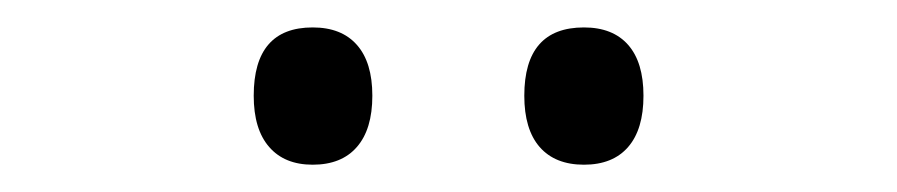

<svg xmlns="http://www.w3.org/2000/svg" viewBox="-20 -751 654 140"><path d="M362.3 -681.2Q362.3 -731 405.8 -731Q426.8 -731 438 -718.3Q449.2 -705.6 449.2 -681.2Q449.2 -656.7 438 -643.8Q426.8 -630.9 405.8 -630.9Q384.8 -630.9 373.5 -643.8Q362.3 -656.7 362.3 -681.2ZM165 -681.2Q165 -731 208 -731Q229 -731 240.2 -718.3Q251.5 -705.6 251.5 -681.2Q251.5 -656.7 240.2 -643.8Q229 -630.9 208 -630.9Q187.5 -630.9 176.3 -643.8Q165 -656.7 165 -681.2Z"/></svg>

Font: Viking Open Sans
Style: Regular
Weight: 400
Foundry: Ascender Corporation
Version: Version 2.001